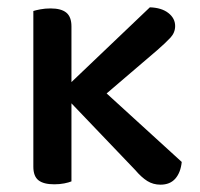

<svg xmlns="http://www.w3.org/2000/svg" viewBox="-20 -497 546 524"><path d="M175 -273 389 -477Q421 -476 439.5 -461.5Q458 -447 458 -426Q458 -408 445 -394Q432 -380 409 -360L271 -242L476 -55Q473 -26 458.5 -9.5Q444 7 418 7Q398 7 382 -3Q366 -13 349 -33L175 -215V-2Q168 1 155.5 3.5Q143 6 128 6Q99 6 85 -5Q71 -16 71 -42V-467Q77 -469 90 -471.5Q103 -474 118 -474Q147 -474 161 -462.5Q175 -451 175 -425Z"/></svg>

Font: Baloo Da 2 Medium
Style: Regular
Weight: 500
Designer: Noopur Datye, Sulekha Rajkumar and Ek Type
Foundry: Ek Type
Version: Version 1.640;hotconv 1.0.111;makeotfexe 2.5.65597; ttfautoh